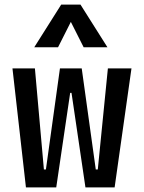

<svg xmlns="http://www.w3.org/2000/svg" viewBox="-20 -815 626 835"><path d="M351.6 0 291 -411.1H283.2L240.7 -517.6H335.4L396.5 -78.1H405.3L449.2 -517.6H551.8L478.5 0ZM92.8 0 34.2 -517.6H131.8L170.9 -78.1H179.7L240.7 -517.6H335.4L292 -411.1H285.2L224.6 0ZM128.9 -609.4 246.1 -794.9H330.1L447.3 -609.4H343.8L283.2 -729.5H293L232.4 -609.4Z"/></svg>

Font: Cascadia Mono
Style: Regular
Weight: 400
Monospace: yes
Designer: Aaron Bell
Foundry: Saja Typeworks
Version: Version 2102.003